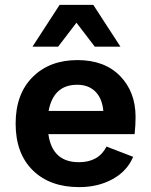

<svg xmlns="http://www.w3.org/2000/svg" viewBox="-20 -756 619 786"><path d="M293 -663 218 -565H113L224 -736H362L473 -565H368ZM535 -277Q535 -243 531 -207H178Q194 -92 303 -92Q384 -92 416 -156L525 -114Q501 -56 441.5 -23Q382 10 304 10Q184 10 114 -59Q44 -128 44 -250Q44 -371 113.5 -440.5Q183 -510 297 -510Q408 -510 471.5 -445Q535 -380 535 -277ZM296 -409Q199 -409 179 -302H403Q398 -354 370 -381.5Q342 -409 296 -409Z"/></svg>

Font: Elaine Sans SemiBold
Style: Regular
Weight: 600
Designer: Wei Huang
Foundry: Wei Huang
Version: Version 2.001;December 24, 2019;FontCreator 12.0.0.2547 64-b